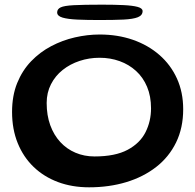

<svg xmlns="http://www.w3.org/2000/svg" viewBox="-20 -743 829 815"><path d="M358.1 52.1Q286.1 52.1 226.2 29.8Q166.3 7.4 122.7 -34.5Q79.1 -76.5 55.2 -135.5Q31.2 -194.6 31.2 -267.8Q31.2 -336.8 52.9 -390.4Q74.6 -443.9 112 -482.9Q149.4 -521.8 197.2 -547Q245 -572.2 297.9 -584.3Q350.9 -596.5 403.2 -596.5Q479.4 -596.5 544 -574.1Q608.6 -551.6 656.6 -509.8Q704.6 -468 731.1 -409.7Q757.6 -351.4 757.6 -279.4Q757.6 -199.9 727.4 -138.2Q697.2 -76.4 642.8 -34.1Q588.3 8.3 515.7 30.2Q443.1 52.1 358.1 52.1ZM381.3 -78.9Q468.9 -78.9 521.5 -107Q574.1 -135 597.6 -181.6Q621.1 -228.1 621.1 -283.3Q621.1 -334.6 604.3 -374.5Q587.6 -414.4 557.5 -441.8Q527.4 -469.3 487.8 -483.5Q448.2 -497.8 402.8 -497.8Q358.2 -497.8 317.9 -484.4Q277.5 -471.1 246.1 -446.1Q214.6 -421.1 196.4 -385.4Q178.1 -349.8 178.1 -305.8Q178.1 -253.5 193.3 -211.6Q208.5 -169.8 235.8 -140.2Q263 -110.6 300.2 -94.8Q337.5 -78.9 381.3 -78.9ZM402.1 -658Q349.1 -658 308.7 -659.8Q268.2 -661.6 245.4 -668.3Q222.6 -675.1 222.6 -690.2Q222.6 -704.5 237.3 -711.6Q252.1 -718.8 293.2 -721Q334.2 -723.2 413.5 -723.2Q466.4 -723.2 504.9 -721.3Q543.4 -719.4 564.3 -713.7Q585.3 -707.9 585.3 -695.9Q585.3 -678 565.2 -669.9Q545 -661.9 504.5 -659.9Q464 -658 402.1 -658Z"/></svg>

Font: Gluten Thin
Style: Regular
Weight: 100
Designer: Tyler Finck
Foundry: Etcetera Type Company
Version: Version 1.300